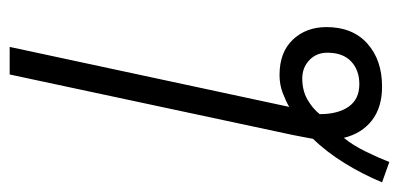

<svg xmlns="http://www.w3.org/2000/svg" viewBox="-259 -566 825 397"><g transform="rotate(-90 153.5 -367.5)"><path d="M-25 10Q-8 -31 15 -68Q38 -105 65 -133Q67 -144 69 -154.5Q71 -165 73 -175L198 -760H255L131 -182Q143 -189 160 -195.5Q177 -202 197 -202Q244 -202 270 -174.5Q296 -147 296 -105Q296 -51 262 -20.5Q228 10 173 10Q130 10 103 -11Q76 -32 67 -69Q52 -51 39 -24.5Q26 2 17 25ZM178 -37Q207 -37 225 -54Q243 -71 243 -103Q243 -126 227.5 -140.5Q212 -155 190 -155Q165 -155 146.5 -144.5Q128 -134 116 -119Q116 -81 131.5 -59Q147 -37 178 -37Z"/></g></svg>

Font: Noto Sans Light
Style: Italic
Weight: 300
Italic angle: -12°
Designer: Monotype Design Team
Foundry: Monotype Imaging Inc.
Version: Version 2.013; ttfautohint (v1.8.4.7-5d5b)